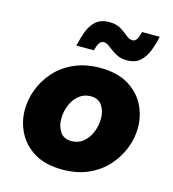

<svg xmlns="http://www.w3.org/2000/svg" viewBox="-115 -872 881 977"><g transform="rotate(15 325.0 -383.5)"><path d="M475 -612Q448 -612 428 -621Q408 -630 393 -641.5Q378 -653 365 -662Q352 -671 339 -671Q313 -671 302 -618H209Q218 -658 231 -694Q244 -730 270 -753.5Q296 -777 341 -777Q378 -777 401.5 -762.5Q425 -748 442.5 -733Q460 -718 477 -718Q491 -718 499.5 -731.5Q508 -745 514 -771H607Q599 -732 585 -695.5Q571 -659 545.5 -635.5Q520 -612 475 -612ZM303 10Q213 10 155 -25Q97 -60 68.5 -116Q40 -172 40 -235Q40 -290 60.5 -344Q81 -398 121 -442.5Q161 -487 220.5 -513.5Q280 -540 357 -540Q446 -540 504.5 -505Q563 -470 591.5 -414.5Q620 -359 620 -295Q620 -240 599 -186Q578 -132 538 -87.5Q498 -43 439 -16.5Q380 10 303 10ZM310 -142Q346 -142 372 -163.5Q398 -185 412 -219.5Q426 -254 426 -293Q426 -331 407 -359.5Q388 -388 347 -388Q312 -388 285.5 -366.5Q259 -345 245 -310.5Q231 -276 231 -237Q231 -199 250 -170.5Q269 -142 310 -142Z"/></g></svg>

Font: Be Vietnam Pro Black
Style: Italic
Weight: 900
Italic angle: -12°
Designer: Lam Bao, Tony Le, Vietanh Nguyen
Foundry: Yellow Type Foundry
Version: Version 1.002; ttfautohint (v1.8.3)